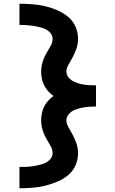

<svg xmlns="http://www.w3.org/2000/svg" viewBox="-20 -853 616 1026"><path d="M84 153Q118 153 151.5 150.5Q185 148 218.5 140Q252 132 283.5 119Q315 106 342 84.5Q369 63 383 31.5Q397 0 397 -34Q397 -65 386 -94Q375 -123 359 -150L358 -151Q350 -165 342.5 -179.5Q335 -194 335 -210Q335 -229 348.5 -244Q362 -259 380 -266Q398 -273 416.5 -277Q435 -281 454.5 -282.5Q474 -284 493 -284V-397Q474 -397 454.5 -398Q435 -399 416.5 -403Q398 -407 380 -414.5Q362 -422 348.5 -436.5Q335 -451 335 -470Q335 -486 342.5 -501Q350 -516 358 -529L359 -530Q375 -557 386 -586Q397 -615 397 -646Q397 -680 383 -711.5Q369 -743 342 -764.5Q315 -786 283.5 -799.5Q252 -813 218.5 -820.5Q185 -828 151.5 -830.5Q118 -833 84 -833V-720Q101 -720 118.5 -719Q136 -718 153.5 -715.5Q171 -713 188 -709Q205 -705 221 -698Q237 -691 249 -677Q261 -663 261 -646Q261 -627 252 -610Q243 -593 233 -577Q223 -561 215.5 -543.5Q208 -526 204 -507.5Q200 -489 200 -470Q200 -445 207 -420.5Q214 -396 229.5 -375.5Q245 -355 266 -340Q245 -325 229.5 -305Q214 -285 207 -260Q200 -235 200 -210Q200 -191 204 -172.5Q208 -154 215.5 -136.5Q223 -119 233 -103Q243 -87 252 -70Q261 -53 261 -34Q261 -17 249 -3Q237 11 221 18Q205 25 188 29Q171 33 153.5 35.5Q136 38 118.5 38.5Q101 39 84 39Z"/></svg>

Font: Iosevka Sparkle Extrabold
Style: Regular
Weight: 800
Designer: Belleve Invis
Foundry: Belleve Invis
Version: Version 4.5.0; ttfautohint (v1.8.3)